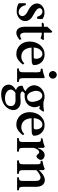

<svg xmlns="http://www.w3.org/2000/svg" viewBox="1154 -1890 1014 3363"><g transform="rotate(90 1661.5 -208.0)"><path d="M273.4 -349.6Q272.5 -353.5 270.8 -359.6Q269 -365.7 266.6 -368.7Q262.7 -383.8 254.2 -397.7Q245.6 -411.6 234.1 -422.1Q222.7 -432.6 209.2 -438.5Q195.8 -444.3 182.6 -443.4Q168.9 -443.4 157.5 -439.2Q146 -435.1 138.2 -428.2Q130.4 -421.4 126.2 -412.6Q122.1 -403.8 122.6 -394.5Q123 -383.8 127.4 -372.3Q131.8 -360.8 144.8 -347.7Q157.7 -334.5 181.9 -318.4Q206.1 -302.2 246.1 -281.2Q274.9 -266.6 294.9 -249.8Q314.9 -232.9 326.9 -214.4Q338.9 -195.8 344 -175.5Q349.1 -155.3 348.1 -133.8Q346.7 -102.5 332 -76.7Q317.4 -50.8 293.9 -32.2Q270.5 -13.7 240.7 -3.2Q210.9 7.3 180.2 7.3Q152.3 7.3 129.9 3.9Q107.4 0.5 89.8 -4.6Q72.3 -9.8 59.6 -16.1Q46.9 -22.5 38.6 -28.3Q36.6 -40.5 35.9 -59.8Q35.2 -79.1 35.4 -98.1Q35.6 -117.2 36.4 -132.6Q37.1 -147.9 37.6 -152.3H70.8Q70.8 -147 72.3 -140.4Q73.7 -133.8 75.2 -130.4Q81.1 -106.9 93 -87.9Q105 -68.8 120.6 -55.4Q136.2 -42 153.8 -34.7Q171.4 -27.3 188.5 -27.3Q205.1 -27.3 218.5 -32.2Q231.9 -37.1 241.5 -45.9Q251 -54.7 256.1 -66.4Q261.2 -78.1 261.2 -91.8Q261.2 -102.5 257.8 -114Q254.4 -125.5 244.9 -137.5Q235.4 -149.4 217.8 -162.6Q200.2 -175.8 171.9 -189.5Q136.2 -206.5 111.3 -225.3Q86.4 -244.1 70.6 -264.6Q54.7 -285.2 47.4 -306.9Q40 -328.6 40 -351.6Q40 -371.6 49.8 -394Q59.6 -416.5 79.3 -435.5Q99.1 -454.6 129.4 -467.3Q159.7 -480 200.2 -480Q214.4 -480 229.7 -477.5Q245.1 -475.1 260 -470.7Q274.9 -466.3 288.6 -459.7Q302.2 -453.1 312.5 -444.8Q314 -433.6 313.5 -418.2Q313 -402.8 311.8 -388.4Q310.5 -374 309.1 -363.3Q307.6 -352.5 306.6 -350.1Z M447.3 -432.1H380.9L375.5 -443.4L394.5 -468.8H447.3V-528.3L531.2 -617.2L551.3 -601.6V-468.8H672.4L681.2 -458Q676.8 -446.8 668.2 -433.8Q659.7 -420.9 647 -409.7Q638.7 -415 627.7 -419.2Q616.7 -423.3 604.5 -426.3Q592.3 -429.2 580.1 -430.7Q567.9 -432.1 556.6 -432.1H551.3V-145Q551.3 -108.4 559.6 -87.4Q567.9 -66.4 582.8 -58.6Q597.7 -50.8 618.9 -55.4Q640.1 -60.1 666 -75.2L678.2 -44.4Q668.5 -37.1 655 -27.1Q641.6 -17.1 626 -8.1Q610.4 1 592.3 7.1Q574.2 13.2 555.2 13.2Q503.9 13.2 475.6 -26.6Q447.3 -66.4 447.3 -148.9Z M1110.8 -103Q1098.1 -84.5 1079.8 -64.5Q1061.5 -44.4 1039.3 -27.6Q1017.1 -10.7 991.7 0.5Q966.3 11.7 939 13.2Q886.7 15.6 844 -1.2Q801.3 -18.1 770.8 -49.3Q740.2 -80.6 723.6 -124.3Q707 -168 707 -219.7Q707 -271.5 722.9 -318.8Q738.8 -366.2 768.3 -402.3Q797.9 -438.5 839.6 -460Q881.3 -481.4 933.1 -481.4Q967.8 -481.4 995.6 -472.4Q1023.4 -463.4 1044.9 -448.2Q1066.4 -433.1 1081.5 -412.8Q1096.7 -392.6 1105.7 -370.1Q1114.7 -347.7 1117.7 -324.2Q1120.6 -300.8 1117.2 -278.8Q1108.9 -273.4 1096.7 -267.8Q1084.5 -262.2 1076.2 -257.8Q1049.8 -256.3 1015.1 -255.4Q980.5 -254.4 945.3 -253.9Q910.2 -253.4 878.4 -253.4Q846.7 -253.4 825.7 -253.4H813Q815.4 -217.3 825.2 -184.6Q835 -151.9 854 -127.2Q873 -102.5 902.3 -88.1Q931.6 -73.7 972.7 -73.7Q1008.3 -73.7 1038.3 -88.1Q1068.4 -102.5 1088.9 -126ZM987.8 -291.5Q999 -296.4 1004.2 -304.2Q1009.3 -312 1009.3 -331.1Q1009.3 -356 1002.4 -376.7Q995.6 -397.5 984.4 -412.1Q973.1 -426.8 958 -434.8Q942.9 -442.9 925.8 -442.9Q910.6 -442.9 895.5 -437.5Q880.4 -432.1 866.9 -420.7Q853.5 -409.2 842 -392.1Q830.6 -375 822.8 -352.1Q813.5 -325.7 812 -290.5Z M1356.9 -626.5Q1356.9 -611.8 1351.6 -599.4Q1346.2 -586.9 1337.2 -577.6Q1328.1 -568.4 1315.9 -563Q1303.7 -557.6 1289.6 -557.6Q1275.9 -557.6 1263.9 -563Q1252 -568.4 1242.9 -577.6Q1233.9 -586.9 1228.8 -599.4Q1223.6 -611.8 1223.6 -626.5Q1223.6 -640.6 1228.8 -652.8Q1233.9 -665 1242.9 -674.6Q1252 -684.1 1263.9 -689.5Q1275.9 -694.8 1289.6 -694.8Q1303.7 -694.8 1315.9 -689.5Q1328.1 -684.1 1337.2 -674.6Q1346.2 -665 1351.6 -652.8Q1356.9 -640.6 1356.9 -626.5ZM1348.6 -116.2Q1348.6 -90.8 1350.3 -75.2Q1352.1 -59.6 1357.4 -50.5Q1362.8 -41.5 1373 -37.6Q1383.3 -33.7 1400.4 -31.7L1414.1 -31.2V0H1178.7V-31.2L1192.4 -31.7Q1209.5 -33.7 1219.7 -37.8Q1230 -42 1235.6 -51.3Q1241.2 -60.5 1243.2 -75.9Q1245.1 -91.3 1245.1 -115.7L1246.1 -337.9Q1246.1 -363.3 1244.1 -378.4Q1242.2 -393.6 1236.6 -401.6Q1231 -409.7 1220.7 -412.1Q1210.4 -414.6 1194.3 -414.1L1183.1 -413.6V-444.8Q1222.7 -449.7 1258.8 -459.5Q1294.9 -469.2 1331.5 -484.9Q1333.5 -482.9 1335.2 -481.2Q1336.9 -479.5 1338.9 -478Q1341.8 -475.1 1344.7 -472.2Q1347.7 -469.2 1348.6 -467.8Z M1856.9 -322.8Q1858.4 -310.1 1857.2 -293Q1856 -275.9 1850.1 -256.8Q1844.2 -237.8 1833.3 -218.5Q1822.3 -199.2 1804.2 -182.6Q1786.1 -166 1760.5 -153.3Q1734.9 -140.6 1699.2 -134.8Q1655.3 -127.4 1620.6 -133.8Q1616.2 -130.9 1609.4 -126.2Q1602.5 -121.6 1596.2 -116Q1589.8 -110.4 1585.4 -104.2Q1581.1 -98.1 1581.1 -92.3Q1581.1 -84.5 1586.7 -77.9Q1592.3 -71.3 1602.1 -66.7Q1611.8 -62 1625 -59.8Q1638.2 -57.6 1653.8 -57.6Q1671.9 -57.6 1697.3 -58.8Q1722.7 -60.1 1748.5 -61.5Q1787.1 -64 1816.9 -54.2Q1846.7 -44.4 1866.9 -26.4Q1887.2 -8.3 1897.5 15.9Q1907.7 40 1907.7 66.9Q1907.2 99.6 1891.8 134.3Q1876.5 168.9 1846.9 198.5Q1817.4 228 1773.9 249.3Q1730.5 270.5 1673.8 276.4Q1632.3 281.2 1600.3 277.6Q1568.4 273.9 1544.7 264.6Q1521 255.4 1505.1 241.2Q1489.3 227.1 1479.5 210.9Q1469.7 194.8 1465.6 177.7Q1461.4 160.6 1461.4 145.5Q1461.9 122.6 1470.5 104Q1479 85.4 1492.4 70.1Q1505.9 54.7 1523.2 42.5Q1540.5 30.3 1558.6 19.5Q1548.3 16.6 1538.1 12.2Q1523.9 5.9 1512.2 -4.4Q1500.5 -14.6 1492.7 -28.3Q1484.9 -42 1482.4 -59.6Q1480 -77.1 1484.4 -98.6Q1510.3 -104.5 1534.4 -115.7Q1558.6 -127 1576.7 -147.5Q1538.6 -164.1 1511.5 -196.3Q1484.4 -228.5 1475.6 -269.5Q1468.3 -304.7 1479 -341.1Q1489.7 -377.4 1514.2 -407.5Q1538.6 -437.5 1574.5 -457.5Q1610.4 -477.5 1653.8 -480.5Q1706.1 -483.9 1744.1 -469.2Q1749.5 -466.8 1755.4 -464.4Q1761.7 -463.4 1768.6 -462.4Q1775.4 -461.4 1783.2 -460.9Q1803.2 -459.5 1835.9 -460.9Q1869.6 -462.4 1894.3 -466.6Q1918.9 -470.7 1925.8 -472.2L1934.1 -460.4Q1925.3 -439.9 1910.6 -420.2Q1896 -400.4 1881.8 -387.7Q1874.5 -390.6 1864.5 -392.6Q1854.5 -394.5 1844.7 -396.5Q1840.8 -397.5 1837.2 -397.7Q1833.5 -397.9 1830.6 -398.4Q1840.3 -382.3 1847.4 -361.8Q1854.5 -341.3 1856.9 -322.8ZM1701.2 -177.2Q1727.1 -184.1 1741 -199.5Q1754.9 -214.8 1760 -235.1Q1765.1 -255.4 1763.4 -278.1Q1761.7 -300.8 1755.9 -322.3Q1750 -345.7 1741 -368.2Q1731.9 -390.6 1719 -407.5Q1706.1 -424.3 1688.7 -433.8Q1671.4 -443.4 1648.9 -440.4Q1626.5 -438 1609.6 -424.8Q1592.8 -411.6 1583 -390.9Q1573.2 -370.1 1571.3 -343.3Q1569.3 -316.4 1577.1 -286.6Q1583 -265.6 1592.8 -243.4Q1602.5 -221.2 1617.7 -204.3Q1632.8 -187.5 1653.3 -179.2Q1673.8 -170.9 1701.2 -177.2ZM1608.4 27.8Q1598.1 33.7 1587.4 42.7Q1576.7 51.8 1568.1 62.3Q1559.6 72.8 1554 85Q1548.3 97.2 1548.3 109.4Q1548.3 130.4 1559.6 149.4Q1570.8 168.5 1591.6 182.6Q1612.3 196.8 1641.1 204.8Q1669.9 212.9 1705.1 211.9Q1769.5 209.5 1803.2 184.1Q1836.9 158.7 1837.9 110.8Q1838.9 73.7 1814.9 51.8Q1791 29.8 1737.8 27.3Q1692.4 27.3 1651.4 28.8Q1640.1 29.3 1629.2 29.1Q1618.2 28.8 1608.4 27.8Z M2347.7 -103Q2335 -84.5 2316.7 -64.5Q2298.3 -44.4 2276.1 -27.6Q2253.9 -10.7 2228.5 0.5Q2203.1 11.7 2175.8 13.2Q2123.5 15.6 2080.8 -1.2Q2038.1 -18.1 2007.6 -49.3Q1977.1 -80.6 1960.4 -124.3Q1943.8 -168 1943.8 -219.7Q1943.8 -271.5 1959.7 -318.8Q1975.6 -366.2 2005.1 -402.3Q2034.7 -438.5 2076.4 -460Q2118.2 -481.4 2169.9 -481.4Q2204.6 -481.4 2232.4 -472.4Q2260.3 -463.4 2281.7 -448.2Q2303.2 -433.1 2318.4 -412.8Q2333.5 -392.6 2342.5 -370.1Q2351.6 -347.7 2354.5 -324.2Q2357.4 -300.8 2354 -278.8Q2345.7 -273.4 2333.5 -267.8Q2321.3 -262.2 2313 -257.8Q2286.6 -256.3 2252 -255.4Q2217.3 -254.4 2182.1 -253.9Q2147 -253.4 2115.2 -253.4Q2083.5 -253.4 2062.5 -253.4H2049.8Q2052.2 -217.3 2062 -184.6Q2071.8 -151.9 2090.8 -127.2Q2109.9 -102.5 2139.2 -88.1Q2168.5 -73.7 2209.5 -73.7Q2245.1 -73.7 2275.1 -88.1Q2305.2 -102.5 2325.7 -126ZM2224.6 -291.5Q2235.8 -296.4 2241 -304.2Q2246.1 -312 2246.1 -331.1Q2246.1 -356 2239.3 -376.7Q2232.4 -397.5 2221.2 -412.1Q2210 -426.8 2194.8 -434.8Q2179.7 -442.9 2162.6 -442.9Q2147.5 -442.9 2132.3 -437.5Q2117.2 -432.1 2103.8 -420.7Q2090.3 -409.2 2078.9 -392.1Q2067.4 -375 2059.6 -352.1Q2050.3 -325.7 2048.8 -290.5Z M2569.8 -117.2Q2569.8 -90.3 2571.8 -74Q2573.7 -57.6 2579.6 -48.6Q2585.4 -39.6 2595.9 -35.9Q2606.4 -32.2 2624 -30.8L2635.7 -30.3V0H2398.4V-30.3L2409.7 -30.8Q2428.2 -32.2 2439.5 -35.9Q2450.7 -39.6 2456.8 -48.3Q2462.9 -57.1 2464.8 -73.5Q2466.8 -89.8 2466.8 -116.7V-341.8Q2466.8 -367.2 2465.1 -382.3Q2463.4 -397.5 2457.8 -405.5Q2452.1 -413.6 2442.1 -415.8Q2432.1 -418 2415 -417L2403.8 -416.5V-444.8Q2441.9 -450.7 2477.3 -460Q2512.7 -469.2 2549.8 -484.9L2569.3 -464.8V-360.4H2571.8Q2581.5 -387.2 2594.5 -409.7Q2607.4 -432.1 2623 -448.2Q2638.7 -464.4 2657.2 -473.4Q2675.8 -482.4 2696.3 -482.4Q2713.9 -482.4 2729.2 -476.6Q2744.6 -470.7 2755.9 -461.2Q2767.1 -451.7 2773.4 -439.7Q2779.8 -427.7 2779.8 -415.5Q2779.8 -403.8 2773.7 -390.6Q2767.6 -377.4 2758.3 -366Q2749 -354.5 2737.8 -346.9Q2726.6 -339.4 2716.3 -339.4Q2706.5 -339.4 2697.8 -346.2Q2689 -353 2679.2 -364.7Q2670.9 -374 2662.8 -380.4Q2654.8 -386.7 2645 -386.7Q2630.4 -386.7 2617.9 -376.7Q2605.5 -366.7 2595.9 -352.1Q2586.4 -337.4 2579.6 -320.8Q2572.8 -304.2 2569.3 -291.5Z M3148.9 -325.7Q3148.9 -372.1 3132.1 -391.1Q3115.2 -410.2 3087.4 -410.2Q3071.8 -410.2 3054 -402.8Q3036.1 -395.5 3018.8 -384.5Q3001.5 -373.5 2986.1 -360.4Q2970.7 -347.2 2960 -335.9V-118.2Q2960 -91.3 2961.4 -75Q2962.9 -58.6 2968.3 -49.6Q2973.6 -40.5 2983.9 -36.9Q2994.1 -33.2 3011.7 -31.7L3023.4 -31.2V0H2788.6V-31.2L2800.3 -31.7Q2817.4 -33.7 2828.4 -37.1Q2839.4 -40.5 2845.7 -49.3Q2852.1 -58.1 2854.5 -74.2Q2856.9 -90.3 2856.9 -117.2V-345.2Q2856.9 -367.7 2855 -381.1Q2853 -394.5 2847.9 -401.6Q2842.8 -408.7 2833.3 -410.9Q2823.7 -413.1 2808.1 -412.6H2796.9V-443.8Q2833.5 -450.2 2867.9 -459.5Q2902.3 -468.8 2939.9 -484.9L2960 -463.9L2959.5 -384.3Q2976.1 -401.9 2995.8 -419.9Q3015.6 -438 3037.8 -452.4Q3060.1 -466.8 3084.2 -476.1Q3108.4 -485.4 3133.8 -485.4Q3160.6 -485.4 3182.4 -475.1Q3204.1 -464.8 3219.5 -445.6Q3234.9 -426.3 3243.2 -397.7Q3251.5 -369.1 3251.5 -332.5V-117.2Q3251.5 -90.8 3253.4 -74.7Q3255.4 -58.6 3260.7 -49.6Q3266.1 -40.5 3275.6 -36.9Q3285.2 -33.2 3300.8 -31.7L3312 -31.2V0H3085.9V-31.2L3097.2 -31.7Q3113.3 -33.2 3123.5 -36.9Q3133.8 -40.5 3139.4 -49.6Q3145 -58.6 3147 -74.7Q3148.9 -90.8 3148.9 -117.2Z"/></g></svg>

Font: VarendraSemibold
Style: Regular
Weight: 600
Designer: Jacob Thomas
Foundry: Bangla Type Foundry
Version: Version 1.008